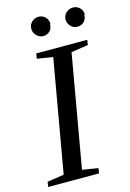

<svg xmlns="http://www.w3.org/2000/svg" viewBox="-129 -890 647 952"><g transform="rotate(-15 194.5 -414.0)"><path d="M180 -39 261 -26 257 0H-4L0 -26L86 -39L187 -616L106 -629L110 -655H372L368 -629L281 -616ZM393 -779H390Q390 -757 377 -744Q363 -730 343 -730Q322 -730 308 -745Q294 -761 294 -779Q294 -800 309 -814Q325 -828 344 -828Q365 -828 379 -814Q393 -800 393 -779ZM216 -779 214 -778Q214 -756 201 -743Q187 -729 167 -729Q148 -729 133 -744Q118 -759 118 -779Q118 -800 133 -814Q149 -828 167 -828Q188 -828 202 -814Q216 -800 216 -779Z"/></g></svg>

Font: Libra Serif Modern
Style: Italic
Weight: 400
Italic angle: -12°
Designer: Stefan Peev, Context Ltd
Foundry: Stefan Peev, Context Ltd
Version: Version 1.000